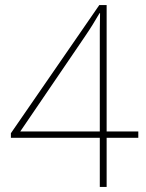

<svg xmlns="http://www.w3.org/2000/svg" viewBox="-20 -738 577 758"><path d="M526 -194V-219H401V-718H372L23 -212V-194H374V0H401V-194ZM374 -219H60L314 -592Q335 -623 346 -641Q357 -659 373 -686H375Q374 -648 374 -618Q374 -588 374 -524Z"/></svg>

Font: Noto Sans Display Thin
Style: Regular
Weight: 250
Designer: Monotype Design Team
Foundry: Monotype Imaging Inc.
Version: Version 1.900